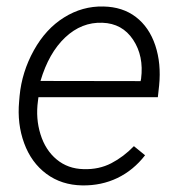

<svg xmlns="http://www.w3.org/2000/svg" viewBox="-20 -558 546 588"><path d="M32.2 0ZM231.9 9.8Q168.5 8.8 122.1 -25.6Q75.7 -60.1 54 -119.4Q32.2 -178.7 38.6 -247.6L40 -264.2Q46.9 -337.4 83.5 -403.6Q120.1 -469.7 176.3 -504.6Q232.4 -539.6 296.4 -538.1Q355.5 -537.1 396.2 -505.9Q437 -474.6 455.6 -418.9Q474.1 -363.3 467.3 -295.9L463.4 -260.3H97.7L96.2 -248.5Q88.9 -195.3 104 -146.7Q119.1 -98.1 153.6 -69.6Q188 -41 236.3 -40Q283.2 -38.6 320.8 -58.1Q358.4 -77.6 390.1 -110.4L424.3 -82.5Q388.7 -36.6 339.6 -12.9Q290.5 10.7 231.9 9.8ZM293.5 -488.3Q230 -490.7 179.7 -443.4Q129.4 -396 104 -310.1L410.6 -309.6L412.1 -316.9Q420.9 -386.2 387.7 -436.3Q354.5 -486.3 293.5 -488.3Z"/></svg>

Font: Roboto Light
Style: Italic
Weight: 300
Italic angle: -12°
Designer: Google
Version: Version 2.134; 2016; ttfautohint (v1.6)